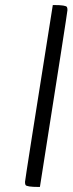

<svg xmlns="http://www.w3.org/2000/svg" viewBox="-20 -740 287 760"><path d="M133 0Q85 0 81 -8Q79 -12 79 -20Q79 -28 189 -720H194Q241 -720 245 -712Q247 -708 247 -700Q247 -692 138 0Z"/></svg>

Font: Economica
Style: Italic
Weight: 400
Designer: Vicente Lamonaca
Foundry: Vicente Lamonaca
Version: Version 1.100